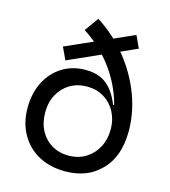

<svg xmlns="http://www.w3.org/2000/svg" viewBox="-121 -925 915 1032"><g transform="rotate(15 336.0 -409.0)"><path d="M305.5 -545.5Q354 -545.5 389.2 -529.2Q424.5 -513 450 -480.8Q475.5 -448.5 494.5 -401.5L518.5 -409L612 -288Q612 -212.5 590.5 -155.5Q569 -98.5 527 -60Q490.5 -24.5 442.2 -7.2Q394 10 337 10Q250.5 10 187 -25.5Q123.5 -61 88.8 -123.8Q54 -186.5 54 -268Q54 -349.5 85.8 -412Q117.5 -474.5 174 -510Q230.5 -545.5 305.5 -545.5ZM335 -461Q281 -461 240 -436.5Q199 -412 175.5 -368.8Q152 -325.5 152 -269Q152 -211.5 175 -168.2Q198 -125 238.8 -100.8Q279.5 -76.5 332 -76.5Q387 -76.5 428.2 -102.2Q469.5 -128 492.8 -172Q516 -216 516 -271Q516 -324.5 493 -367.8Q470 -411 429 -436Q388 -461 335 -461ZM298 -828.5Q397 -764.5 467 -676.5Q537 -588.5 574.5 -488.5Q612 -388.5 612 -288L516 -271Q516 -372.5 480.2 -463.5Q444.5 -554.5 382.8 -627.8Q321 -701 242.5 -751ZM184.5 -566.5 152.5 -635 518 -797.5 549.5 -729.5Z"/></g></svg>

Font: Hepta Slab Medium
Style: Regular
Weight: 500
Designer: Michael LaGattuta
Foundry: Michael LaGattuta
Version: Version 1.102